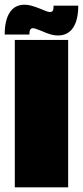

<svg xmlns="http://www.w3.org/2000/svg" viewBox="-37 -797 353 817"><path d="M253 -627V0H26V-627ZM191 -773H296Q296 -712 274 -679Q252 -646 209 -646Q196 -646 180.5 -650Q165 -654 138 -666Q121 -673 114 -675Q107 -677 103 -677Q95 -677 91.5 -670.5Q88 -664 88 -650H-17Q-17 -711 4.5 -744Q26 -777 68 -777Q81 -777 96 -773Q111 -769 139 -758Q157 -750 164 -748Q171 -746 176 -746Q184 -746 187.5 -751Q191 -756 191 -773Z"/></svg>

Font: Blinker Black
Style: Regular
Weight: 900
Designer: Juergen Huber
Foundry: supertype
Version: Version 1.017;hotconv 1.0.117;makeotfexe 2.5.65602